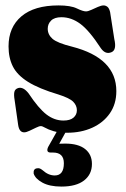

<svg xmlns="http://www.w3.org/2000/svg" viewBox="-20 -478 466 708"><path d="M214 -33.5Q238.5 -33.5 251 -44.2Q263.5 -55 263.5 -71.5Q263.5 -89 250 -102.8Q236.5 -116.5 195.5 -129.5Q123.5 -151 83.5 -176Q43.5 -201 27.5 -232.8Q11.5 -264.5 11.5 -307Q11.5 -377.5 59 -417.8Q106.5 -458 195.5 -458Q240.5 -458 263.2 -447Q286 -436 297 -436Q304.5 -436 316.5 -441.5Q328.5 -447 341 -452.5Q353.5 -458 362 -458Q369.5 -458 376 -453Q382.5 -448 386 -433.5L401.5 -334Q411 -293.5 391 -285.5Q369 -276 352 -300Q309 -366 276 -390.2Q243 -414.5 206.5 -414.5Q181 -414.5 168.5 -402.2Q156 -390 156 -372Q156 -350.5 173.5 -335Q191 -319.5 245.5 -306Q409 -264 409 -142Q409 -94.5 385 -60Q361 -25.5 320 -7Q279 11.5 227.5 11.5Q196.5 11.5 177 5.5Q157.5 -0.5 146.8 -6.8Q136 -13 130.5 -13Q124.5 -13 112.8 -7.2Q101 -1.5 89 4.2Q77 10 69 10Q51 10 47 -17L34 -108.5Q30.5 -128.5 33 -139.2Q35.5 -150 47.5 -153.5Q66 -158.5 85.5 -133.5Q122 -78.5 151.2 -56Q180.5 -33.5 214 -33.5ZM197 -6H230.5L198.5 52Q207.5 51.5 220.5 51.5Q268.5 51.5 293.8 71.5Q319 91.5 319 126.5Q319 165 290 187.5Q261 210 206.5 210Q162.5 210 136 195.2Q109.5 180.5 104 161.5Q102.5 143.5 118 142.5Q123.5 141.5 128 143.8Q132.5 146 137.5 150Q158.5 169 182 169Q215.5 169 215.5 124Q215.5 84.5 175.5 84.5H167Q148.5 84.5 157.5 64Z"/></svg>

Font: Fraunces 144pt S050 Black
Style: Regular
Weight: 900
Version: Version 1.000; ttfautohint (v1.8.3)